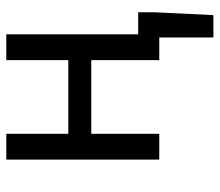

<svg xmlns="http://www.w3.org/2000/svg" viewBox="-64 -462 698 610"><g transform="rotate(-90 285.0 -157.0)"><path d="M471 172V0H399V-216H165V0H83V-486H165V-289H399V-486H481V-67H551V-15L542 172Z"/></g></svg>

Font: CV Source Sans
Style: Regular
Weight: 400
Designer: Paul D. Hunt
Foundry: Adobe Systems Incorporated
Version: Version 3.001